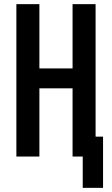

<svg xmlns="http://www.w3.org/2000/svg" viewBox="-20 -755 540 926"><path d="M379 151V0H330V-329H170V0H59V-735H170V-425H330V-735H441V-96H477V151Z"/></svg>

Font: Iosevka Term Curly
Style: Bold
Weight: 700
Designer: Belleve Invis
Foundry: Belleve Invis
Version: Version 32.3.0